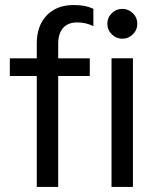

<svg xmlns="http://www.w3.org/2000/svg" viewBox="-20 -742 604 762"><path d="M126 0V-569.9Q126 -639.8 165.5 -680.9Q204.9 -722 272.2 -722Q297.2 -722 314.9 -718.6Q332.6 -715.2 350.6 -707.2V-638.4Q334.8 -645.7 319.8 -649.4Q304.7 -653 286.1 -653Q249.8 -653 230.4 -631Q211 -609 211 -568.7V0ZM19 -440.4V-510.6H336.3V-440.4ZM422.6 0V-510.7H507.6V0ZM465.5 -588.3Q441.3 -588.3 423.6 -605.8Q406 -623.2 406 -647.7Q406 -672.1 423.6 -689.5Q441.3 -706.8 465.5 -706.8Q489.6 -706.8 507.3 -689.5Q525 -672.1 525 -647.7Q525 -623.2 507.3 -605.8Q489.6 -588.3 465.5 -588.3Z"/></svg>

Font: TikTok Sans Light
Style: Regular
Weight: 300
Version: Version 4.000